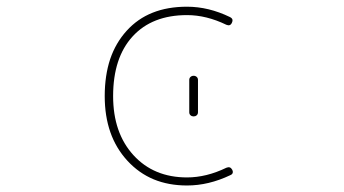

<svg xmlns="http://www.w3.org/2000/svg" viewBox="-20 -575 1040 581"><path d="M545.9 -13.7Q490.2 -13.7 445.3 -32.2Q400.4 -50.8 365.7 -88.4Q331.1 -126 314 -174.8Q296.9 -223.6 296.9 -284.2Q296.9 -346.7 313.5 -396.5Q330.1 -445.3 363.3 -481.9Q396.5 -518.6 441.9 -536.6Q487.3 -554.7 545.9 -554.7Q611.3 -554.7 675.8 -523.4Q683.6 -519.5 683.6 -513.7Q683.6 -509.8 681.6 -505.9Q676.8 -495.1 665 -500Q604.5 -529.3 545.9 -529.3Q440.4 -529.3 381.3 -464.8Q322.3 -400.4 322.3 -284.2Q322.3 -172.9 383.8 -105.5Q445.3 -38.1 545.9 -38.1Q604.5 -38.1 665 -67.4Q676.8 -72.3 682.6 -61.5Q684.6 -57.6 684.6 -54.7Q684.6 -47.9 676.8 -44.9Q611.3 -13.7 545.9 -13.7ZM552.7 -235.4V-333Q552.7 -338.9 556.6 -342.3Q560.5 -345.7 565.9 -345.7Q571.3 -345.7 575.2 -342.3Q579.1 -338.9 579.1 -333V-235.4Q579.1 -229.5 575.2 -226.1Q571.3 -222.7 565.9 -222.7Q560.5 -222.7 556.6 -226.1Q552.7 -229.5 552.7 -235.4Z"/></svg>

Font: Rounded-X Mgen+ 2m thin
Style: Regular
Weight: 100
Designer: [Source Han Sans]
Ryoko NISHIZUKA  (kana & ideographs); Paul D. Hunt (Latin, Greek & Cyrillic); Wenlong ZHANG  (bopomofo
Version: Version 1.059.20150602